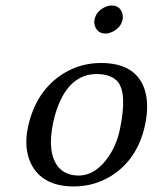

<svg xmlns="http://www.w3.org/2000/svg" viewBox="-20 -668 555 698"><path d="M323.7 -597.2Q330.1 -627.4 362.3 -642.6Q374 -647.9 385.7 -647.9Q415 -647.9 424.3 -621.1Q427.7 -608.9 425.8 -597.2Q419.4 -566.9 387.7 -551.8Q375.5 -546.4 364.3 -545.9Q335 -545.9 325.2 -573.2Q321.3 -585.4 323.7 -597.2ZM81.5 -205.1Q109.9 -337.9 210.9 -400.9Q272.9 -439 347.2 -439Q477.1 -439 507.3 -337.9Q522.5 -285.2 507.3 -213.9Q481 -89.8 384.8 -28.8Q322.8 9.8 248 9.8Q133.8 9.8 92.3 -73.7Q65.9 -129.9 81.5 -205.1ZM332 -398.9Q230 -398.9 185.5 -267.6Q178.2 -245.6 173.3 -222.2Q150.4 -113.8 191.4 -61.5Q217.8 -30.3 265.1 -29.8Q329.1 -29.8 377 -102.1Q404.3 -144 415.5 -195.8Q444.3 -332 405.8 -373.5Q381.3 -398.4 332 -398.9Z"/></svg>

Font: Linux Biolinum Slanted O
Style: Slanted
Weight: 400
Designer: Philipp H. Poll
Foundry: Philipp H. Poll
Version: Version 1.0.4